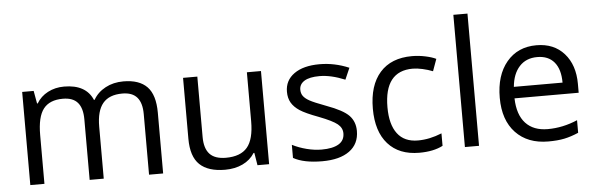

<svg xmlns="http://www.w3.org/2000/svg" viewBox="-49 -924 3409 1099"><g transform="rotate(-5 1655.5 -375.0)"><path d="M768.1 0V-348.1Q768.1 -412.1 740.7 -444.1Q713.4 -476.1 655.8 -476.1Q580.1 -476.1 543.9 -432.6Q507.8 -389.2 507.8 -298.8V0H426.8V-348.1Q426.8 -412.1 399.4 -444.1Q372.1 -476.1 314 -476.1Q237.8 -476.1 202.4 -430.4Q167 -384.8 167 -280.8V0H85.9V-535.2H151.9L165 -461.9H168.9Q191.9 -501 233.6 -522.9Q275.4 -544.9 327.1 -544.9Q452.6 -544.9 491.2 -454.1H495.1Q519 -496.1 564.5 -520.5Q609.9 -544.9 668 -544.9Q758.8 -544.9 804 -498.3Q849.1 -451.7 849.1 -349.1V0Z M1092.3 -535.2V-188Q1092.3 -122.6 1122.1 -90.3Q1151.9 -58.1 1215.3 -58.1Q1299.3 -58.1 1338.1 -104Q1377 -149.9 1377 -253.9V-535.2H1458V0H1391.1L1379.4 -71.8H1375Q1350.1 -32.2 1305.9 -11.2Q1261.7 9.8 1205.1 9.8Q1107.4 9.8 1058.8 -36.6Q1010.3 -83 1010.3 -185.1V-535.2Z M1975.1 -146Q1975.1 -71.3 1919.4 -30.8Q1863.8 9.8 1763.2 9.8Q1656.7 9.8 1597.2 -23.9V-99.1Q1635.7 -79.6 1679.9 -68.4Q1724.1 -57.1 1765.1 -57.1Q1828.6 -57.1 1862.8 -77.4Q1897 -97.7 1897 -139.2Q1897 -170.4 1869.9 -192.6Q1842.8 -214.8 1764.2 -245.1Q1689.5 -272.9 1658 -293.7Q1626.5 -314.5 1611.1 -340.8Q1595.7 -367.2 1595.7 -403.8Q1595.7 -469.2 1648.9 -507.1Q1702.1 -544.9 1794.9 -544.9Q1881.3 -544.9 1963.9 -509.8L1935.1 -443.8Q1854.5 -477.1 1789.1 -477.1Q1731.4 -477.1 1702.1 -459Q1672.9 -440.9 1672.9 -409.2Q1672.9 -387.7 1683.8 -372.6Q1694.8 -357.4 1719.2 -343.8Q1743.7 -330.1 1813 -304.2Q1908.2 -269.5 1941.7 -234.4Q1975.1 -199.2 1975.1 -146Z M2320.8 9.8Q2204.6 9.8 2140.9 -61.8Q2077.1 -133.3 2077.1 -264.2Q2077.1 -398.4 2141.8 -471.7Q2206.5 -544.9 2326.2 -544.9Q2364.7 -544.9 2403.3 -536.6Q2441.9 -528.3 2463.9 -517.1L2439 -448.2Q2412.1 -459 2380.4 -466.1Q2348.6 -473.1 2324.2 -473.1Q2161.1 -473.1 2161.1 -265.1Q2161.1 -166.5 2200.9 -113.8Q2240.7 -61 2318.8 -61Q2385.7 -61 2456.1 -89.8V-18.1Q2402.3 9.8 2320.8 9.8Z M2664.1 0H2583V-759.8H2664.1Z M3062 9.8Q2943.4 9.8 2874.8 -62.5Q2806.2 -134.8 2806.2 -263.2Q2806.2 -392.6 2869.9 -468.8Q2933.6 -544.9 3041 -544.9Q3141.6 -544.9 3200.2 -478.8Q3258.8 -412.6 3258.8 -304.2V-252.9H2890.1Q2892.6 -158.7 2937.7 -109.9Q2982.9 -61 3064.9 -61Q3151.4 -61 3235.8 -97.2V-24.9Q3192.9 -6.3 3154.5 1.7Q3116.2 9.8 3062 9.8ZM3040 -477.1Q2975.6 -477.1 2937.3 -435.1Q2898.9 -393.1 2892.1 -318.8H3171.9Q3171.9 -395.5 3137.7 -436.3Q3103.5 -477.1 3040 -477.1Z"/></g></svg>

Font: f0_2797  
Style: Regular
Weight: 400
Foundry: Ascender Corporation
Version: Version 1.10